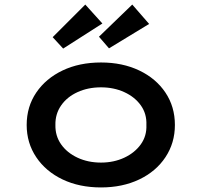

<svg xmlns="http://www.w3.org/2000/svg" viewBox="-20 -812 885 842"><path d="M423 10Q328 10 254.5 -25Q181 -60 139 -122.5Q97 -185 97 -264Q97 -344 139 -406Q181 -468 254.5 -503Q328 -538 423 -538Q517 -538 590.5 -503Q664 -468 705.5 -406Q747 -344 747 -264Q747 -185 705.5 -122.5Q664 -60 590.5 -25Q517 10 423 10ZM423 -99Q479 -99 525 -120.5Q571 -142 597.5 -179Q624 -216 622 -264Q624 -313 597.5 -350Q571 -387 525 -408Q479 -429 423 -429Q366 -429 320 -408Q274 -387 248 -349.5Q222 -312 223 -264Q222 -216 248 -179Q274 -142 320 -120.5Q366 -99 423 -99ZM458 -600 414 -651 560 -792 634 -707ZM257 -599 211 -649 354 -792 429 -709Z"/></svg>

Font: Lexend Mega Medium
Style: Regular
Weight: 500
Version: Version 1.007